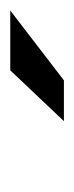

<svg xmlns="http://www.w3.org/2000/svg" viewBox="95 -844 144 374"><g transform="rotate(-90 167.0 -657.0)"><path d="M118 -604.5H197.5L333.5 -709H217Z"/></g></svg>

Font: Anybody
Style: Bold Italic
Weight: 700
Italic angle: -10°
Designer: Tyler Finck
Foundry: Etcetera Type Company
Version: Version 1.113;gftools[0.9.25]